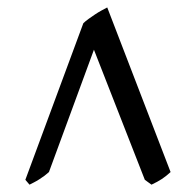

<svg xmlns="http://www.w3.org/2000/svg" viewBox="-20 -777 532 521"><path d="M442.9 -310.1Q430.7 -298.8 419.2 -291.3Q407.7 -283.7 391.1 -275.9L373 -289.1L234.9 -642.1L112.8 -310.1Q107.4 -305.2 100.6 -300Q93.8 -294.9 86.4 -290.3Q79.1 -285.6 72 -282Q64.9 -278.3 60.1 -275.9L48.8 -289.1L206.1 -713.9Q211.9 -719.7 220.5 -725.8Q229 -731.9 237.8 -737.8Q246.6 -743.7 255.4 -748.5Q264.2 -753.4 271 -756.8Z"/></svg>

Font: Gentium Plus Eur
Style: Regular
Weight: 400
Designer: J. Victor Gaultney, Annie Olsen, Iska Routamaa, Becca Hirsbrunner
Foundry: SIL International
Version: Version 5.000